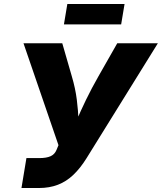

<svg xmlns="http://www.w3.org/2000/svg" viewBox="-20 -945 813 965"><path d="M87.9 0 112.8 -150.4H176.3Q214.4 -150.4 234.9 -160.2Q255.4 -169.9 264.2 -191.9L273.9 -215.3L98.1 -727.5H293L340.8 -562Q358.9 -501 366 -444.3Q373 -387.7 374.8 -338.9Q376.5 -290 377.4 -252H327.6Q343.8 -290 364.3 -338.1Q384.8 -386.2 412.1 -442.9Q439.5 -499.5 475.1 -562L569.3 -727.5H773.4L415 -149.9Q383.8 -99.6 348.6 -66.2Q313.5 -32.7 271 -16.4Q228.5 0 175.3 0ZM606 -924.8 588.9 -822.3H301.3L318.4 -924.8Z"/></svg>

Font: Inter ExtraBold
Style: Italic
Weight: 800
Italic angle: -9.3988°
Designer: Rasmus Andersson
Foundry: rsms
Version: Version 4.001;git-66647c0bb